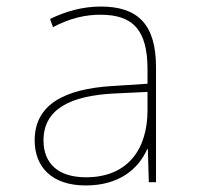

<svg xmlns="http://www.w3.org/2000/svg" viewBox="-20 -557 603 587"><path d="M242 10C344 10 403 -40 430 -101H432L435 0H457V-351C457 -482 402 -537 288 -537C234 -537 182 -523 133 -499L142 -474C195 -502 242 -512 287 -512C386 -512 431 -466 431 -345V-301L323 -294C178 -285 86 -238 86 -128C86 -47 138 10 242 10ZM243 -15C158 -15 113 -57 113 -128C113 -225 198 -264 326 -271L431 -276V-220C431 -99 369 -15 243 -15Z"/></svg>

Font: Noto Sans Mono SemiCondensed Thin
Style: Regular
Weight: 100
Width: 4
Designer: Monotype Design Team
Foundry: Monotype Imaging Inc.
Version: Version 2.014